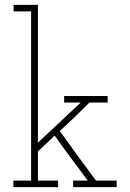

<svg xmlns="http://www.w3.org/2000/svg" viewBox="-20 -770 535 790"><path d="M35 0H219V-27H136V-147L205 -212Q238 -165 272.5 -119Q307 -73 341 -27H281V0H460V-27H375Q337 -78 300 -128.5Q263 -179 226 -231Q261 -263 288 -289Q315 -315 348 -348H423V-375H244V-348H312L136 -183V-750H36V-723H108V-27H35Z"/></svg>

Font: Josefin Slab Thin Light
Style: Regular
Weight: 300
Version: Version 2.000